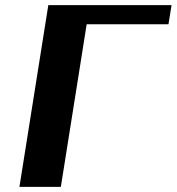

<svg xmlns="http://www.w3.org/2000/svg" viewBox="-20 -731 691 751"><path d="M56 0H218L319 -636H639L651 -711H169Z"/></svg>

Font: Aerodynamic
Style: BdObl
Weight: 500
Designer: Google
Version: Version 2.000980; 2014